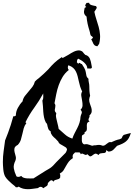

<svg xmlns="http://www.w3.org/2000/svg" viewBox="-40 -1306 954 1371"><path d="M894.5 -356.4Q887.7 -334 879.4 -319.8Q871.1 -305.7 859.9 -296.4Q848.6 -287.1 833.5 -279.8Q818.4 -272.5 797.9 -265.6L796.9 -264.6H795.9Q785.2 -252 770.5 -237.8Q755.9 -223.6 734.4 -223.6Q729.5 -225.6 726.1 -229Q722.7 -232.4 718.8 -234.4Q717.8 -229.5 717.8 -226.1Q717.8 -222.7 714.8 -218.8Q710 -213.9 703.1 -213.4Q696.3 -212.9 689 -212.4Q681.6 -211.9 674.8 -210Q668 -208 664.1 -199.2L662.1 -200.2Q646.5 -211.9 637.7 -208Q628.9 -204.1 621.6 -197.8Q614.3 -191.4 606.9 -189.5Q599.6 -187.5 586.9 -202.1Q585.9 -203.1 585.9 -203.6Q585.9 -204.1 585 -205.1L582 -203.1Q574.2 -198.2 568.8 -200.2Q563.5 -202.1 558.1 -205.1Q552.7 -208 547.9 -209.5Q543 -210.9 537.1 -204.1Q536.1 -205.1 536.1 -207Q532.2 -216.8 525.9 -217.8Q519.5 -218.8 509.8 -217.8H496.1Q489.3 -210 483.9 -205.1Q478.5 -200.2 478.5 -186.5Q478.5 -184.6 479.5 -181.6Q480.5 -178.7 480.5 -176.8L478.5 -175.8Q460 -163.1 451.7 -152.3Q443.4 -141.6 431.6 -121.1Q421.9 -102.5 413.6 -89.8Q405.3 -77.1 386.7 -66.4Q392.6 -55.7 389.6 -45.9Q389.6 -44.9 390.1 -43.5Q390.6 -42 390.6 -41Q386.7 -31.2 379.9 -28.3Q373 -25.4 366.2 -23.9Q359.4 -22.5 352.5 -20Q345.7 -17.6 341.8 -8.8Q338.9 -11.7 335.9 -15.1Q333 -18.6 328.1 -18.6Q324.2 -19.5 320.8 -17.1Q317.4 -14.6 314 -11.7Q310.5 -8.8 307.6 -4.9Q304.7 -1 301.8 1Q302.7 17.6 291 23.9Q279.3 30.3 269.5 38.1Q252 18.6 230.5 37.1Q212.9 39.1 194.8 42Q176.8 44.9 159.2 44.9Q141.6 44.9 125 41Q108.4 37.1 92.8 26.4Q87.9 31.2 83.5 31.2Q79.1 31.2 73.2 31.2Q67.4 23.4 60.1 18.1Q52.7 12.7 44.9 5.9Q32.2 -4.9 18.1 -19Q3.9 -33.2 -3.9 -46.9Q-13.7 -66.4 -16.6 -97.2Q-19.5 -127.9 -19.5 -149.4Q-19.5 -188.5 -14.2 -226.1Q-8.8 -263.7 -3.9 -301.8V-302.7Q6.8 -330.1 17.6 -357.9Q28.3 -385.7 37.1 -414.1Q42 -428.7 45.9 -444.3Q49.8 -460 54.7 -474.6L55.7 -475.6Q62.5 -475.6 65.4 -476.1Q68.4 -476.6 73.2 -481.4Q73.2 -508.8 87.4 -535.6Q101.6 -562.5 121.1 -582V-583Q125 -603.5 137.7 -620.6Q150.4 -637.7 164.6 -653.3Q178.7 -668.9 191.4 -686Q204.1 -703.1 209 -723.6L210 -724.6Q215.8 -731.4 222.7 -736.8Q229.5 -742.2 237.3 -748Q254.9 -763.7 272 -778.8Q289.1 -793.9 304.7 -810.5Q317.4 -825.2 327.6 -836.4Q337.9 -847.7 348.6 -857.4Q359.4 -867.2 371.6 -877Q383.8 -886.7 400.4 -897.5L401.4 -898.4L407.2 -891.6Q418 -898.4 428.2 -903.3Q438.5 -908.2 449.2 -915Q457 -919.9 467.3 -926.3Q477.5 -932.6 488.3 -937.5Q499 -942.4 510.3 -944.8Q521.5 -947.3 532.2 -945.3Q546.9 -941.4 552.7 -932.6Q558.6 -923.8 569.3 -914.1Q582 -911.1 589.8 -903.8Q597.7 -896.5 602.1 -886.2Q606.4 -876 608.9 -864.7Q611.3 -853.5 613.3 -841.8Q614.3 -836.9 615.2 -832.5Q616.2 -828.1 616.2 -823.2Q612.3 -815.4 602.1 -816.4Q591.8 -817.4 585 -817.4L583 -816.4Q584 -828.1 577.6 -838.9Q571.3 -849.6 561.5 -858.9Q551.8 -868.2 540.5 -875Q529.3 -881.8 519.5 -886.7Q512.7 -884.8 510.7 -875.5Q508.8 -866.2 508.8 -861.3L518.6 -850.6Q520.5 -852.5 521.5 -853.5Q522.5 -854.5 524.4 -856.4Q530.3 -858.4 534.7 -853Q539.1 -847.7 543 -849.6H543.9Q551.8 -838.9 561 -822.3Q570.3 -805.7 572.3 -792Q574.2 -778.3 577.1 -765.6Q580.1 -752.9 591.8 -743.2Q590.8 -732.4 594.2 -717.8Q597.7 -703.1 597.7 -691.4Q597.7 -672.9 598.6 -657.2Q599.6 -641.6 603.5 -623V-622.1Q601.6 -617.2 599.1 -608.9Q596.7 -600.6 596.7 -594.7Q596.7 -579.1 602.5 -564.5Q608.4 -549.8 612.3 -536.1Q616.2 -522.5 614.7 -508.8Q613.3 -495.1 598.6 -481.4Q601.6 -473.6 596.7 -465.8Q591.8 -458 591.8 -450.2Q591.8 -446.3 594.7 -443.8Q597.7 -441.4 599.6 -438.5Q584 -433.6 581.5 -423.3Q579.1 -413.1 580.1 -401.4Q581.1 -389.6 579.6 -378.9Q578.1 -368.2 563.5 -361.3Q563.5 -358.4 564.5 -356.4Q564.5 -351.6 561.5 -349.1Q558.6 -346.7 554.7 -344.7Q550.8 -342.8 547.9 -340.3Q544.9 -337.9 544.9 -333Q544.9 -326.2 544.4 -317.4Q543.9 -308.6 544.4 -300.8Q544.9 -293 548.3 -286.1Q551.8 -279.3 559.6 -275.4H563.5Q575.2 -277.3 582 -276.4Q588.9 -275.4 599.6 -271.5Q607.4 -268.6 615.2 -266.1Q623 -263.7 630.9 -268.6Q638.7 -267.6 645.5 -269Q652.3 -270.5 658.7 -271Q665 -271.5 672.4 -271Q679.7 -270.5 689.5 -266.6L690.4 -265.6Q702.1 -264.6 709.5 -269.5Q716.8 -274.4 723.1 -279.8Q729.5 -285.2 736.3 -289.1Q743.2 -293 752.9 -291L753.9 -290Q768.6 -296.9 783.2 -302.7Q797.9 -308.6 813.5 -311.5Q823.2 -314.5 826.2 -316.9Q829.1 -319.3 830.6 -322.8Q832 -326.2 834 -331.1Q835.9 -335.9 843.8 -342.8Q857.4 -346.7 869.6 -350.1Q881.8 -353.5 894.5 -356.4ZM546.9 -652.3Q538.1 -669.9 532.2 -688.5Q526.4 -707 522.5 -726.6Q518.6 -745.1 514.2 -762.2Q509.8 -779.3 502.4 -794.4Q495.1 -809.6 482.9 -820.8Q470.7 -832 451.2 -838.9L448.2 -839.8Q444.3 -833 444.3 -823.7Q444.3 -814.5 450.2 -807.6L451.2 -805.7Q450.2 -805.7 450.2 -805.2Q450.2 -804.7 449.2 -804.7Q423.8 -784.2 407.2 -756.8Q390.6 -729.5 379.4 -698.2Q368.2 -667 361.8 -634.3Q355.5 -601.6 349.6 -571.3L348.6 -570.3Q350.6 -565.4 353 -561.5Q355.5 -557.6 355.5 -551.8Q355.5 -543 354 -536.6Q352.5 -530.3 351.6 -523.9Q350.6 -517.6 352.5 -511.7Q354.5 -505.9 361.3 -499Q362.3 -495.1 360.8 -490.7Q359.4 -486.3 359.4 -481.4Q359.4 -471.7 362.8 -457.5Q366.2 -443.4 369.6 -428.7Q373 -414.1 376 -402.3Q378.9 -390.6 378.9 -385.7Q401.4 -366.2 422.9 -346.7Q444.3 -327.1 473.6 -317.4L476.6 -316.4Q483.4 -336.9 493.2 -355.5Q502.9 -374 512.2 -392.1Q521.5 -410.2 527.8 -430.2Q534.2 -450.2 535.2 -474.6H536.1Q537.1 -483.4 540 -488.8Q543 -494.1 543.9 -499Q544.9 -503.9 543.5 -509.3Q542 -514.6 535.2 -522.5L536.1 -523.4Q548.8 -536.1 549.3 -552.7Q549.8 -569.3 546.4 -586.9Q543 -604.5 540.5 -621.1Q538.1 -637.7 545.9 -651.4ZM438.5 -237.3Q437.5 -248 428.7 -254.4Q419.9 -260.7 409.2 -266.1Q398.4 -271.5 388.7 -277.8Q378.9 -284.2 376 -294.9Q371.1 -299.8 365.7 -305.7Q360.4 -311.5 355.5 -316.4Q350.6 -320.3 344.2 -326.2Q337.9 -332 333 -338.4Q328.1 -344.7 324.7 -352.1Q321.3 -359.4 322.3 -367.2L321.3 -368.2Q309.6 -375 305.7 -383.8Q301.8 -392.6 300.3 -400.9Q298.8 -409.2 296.9 -417Q294.9 -424.8 287.1 -431.6Q278.3 -449.2 274.4 -468.3Q270.5 -487.3 269 -507.8Q267.6 -528.3 266.6 -548.3Q265.6 -568.4 262.7 -586.9V-587.9Q269.5 -598.6 269 -613.3Q268.6 -627.9 268.6 -638.7Q240.2 -585.9 204.6 -537.1Q168.9 -488.3 141.6 -432.6L148.4 -426.8L147.5 -425.8Q134.8 -409.2 129.4 -389.6Q124 -370.1 119.6 -349.1Q115.2 -328.1 108.9 -308.1Q102.5 -288.1 87.9 -272.5V-271.5H86.9Q66.4 -260.7 63.5 -247.6Q60.5 -234.4 64 -220.2Q67.4 -206.1 71.8 -190.9Q76.2 -175.8 70.3 -160.2V-159.2Q54.7 -128.9 58.6 -104Q62.5 -79.1 76.2 -49.8V-48.8Q81.1 -42 92.8 -43Q104.5 -43.9 110.4 -49.8L112.3 -48.8Q119.1 -40 129.9 -36.6Q140.6 -33.2 152.8 -32.2Q165 -31.2 177.2 -31.7Q189.5 -32.2 199.2 -32.2L286.1 -86.9Q298.8 -94.7 308.1 -99.6Q317.4 -104.5 329.1 -114.3Q339.8 -123 345.7 -130.4Q351.6 -137.7 362.3 -148.4L428.7 -214.8Q430.7 -216.8 434.6 -226.1Q438.5 -235.4 438.5 -237.3ZM644.5 -1262.7Q653.3 -1254.9 649.4 -1246.6Q645.5 -1238.3 637.7 -1227.5Q635.7 -1225.6 635.3 -1224.6Q634.8 -1223.6 633.8 -1221.7Q639.6 -1193.4 648.4 -1167Q657.2 -1140.6 664.6 -1113.8Q671.9 -1086.9 674.3 -1057.6Q676.8 -1028.3 668 -993.2L655.3 -975.6Q643.6 -976.6 637.2 -981.4Q630.9 -986.3 627 -993.2Q623 -1000 620.1 -1008.3Q617.2 -1016.6 611.3 -1024.4Q613.3 -1026.4 617.7 -1030.3Q622.1 -1034.2 624 -1036.1Q622.1 -1043.9 614.3 -1047.9Q606.4 -1051.8 604.5 -1062.5Q603.5 -1069.3 602.1 -1075.2Q600.6 -1081.1 598.6 -1087.9Q590.8 -1112.3 585.4 -1137.2Q580.1 -1162.1 578.1 -1187.5Q564.5 -1198.2 561 -1210.9Q557.6 -1223.6 563.5 -1244.1Q564.5 -1246.1 564 -1247.1Q563.5 -1248 564.5 -1250L576.2 -1255.9Q567.4 -1261.7 568.8 -1268.1Q570.3 -1274.4 578.1 -1285.2L596.7 -1286.1Q596.7 -1279.3 602.1 -1275.4Q607.4 -1271.5 615.2 -1269Q623 -1266.6 631.3 -1265.1Q639.6 -1263.7 644.5 -1262.7Z"/></svg>

Font: Homemade Apple
Style: Regular
Weight: 400
Designer: Font Diner, Inc
Foundry: Font Diner, Inc
Version: Version 1.000